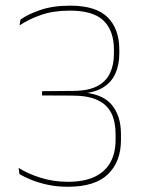

<svg xmlns="http://www.w3.org/2000/svg" viewBox="-20 -668 516 696"><path d="M226 9Q186 9 151.8 1.5Q117.5 -6 91.8 -16.8Q66 -27.5 50.5 -37L47.5 -59.5Q79 -39 126 -24Q173 -9 226 -9Q285.5 -9 323.8 -27.5Q362 -46 380.5 -80Q399 -114 399 -161V-181.5Q399 -227 383.5 -258Q368 -289 333.5 -305.2Q299 -321.5 242 -321.5L132.5 -322V-337.5L246 -338.5Q301 -339 333 -356Q365 -373 379 -403.2Q393 -433.5 393 -473V-488Q393 -556.5 355.5 -593Q318 -629.5 233.5 -629.5Q173.5 -629.5 128.5 -613.8Q83.5 -598 51 -576L54 -596.5Q79 -615.5 125.2 -631.5Q171.5 -647.5 234 -647.5Q328 -647.5 370.2 -605.2Q412.5 -563 412.5 -488V-473.5Q412.5 -433 398 -400.8Q383.5 -368.5 350.8 -349.2Q318 -330 264 -328.5L261 -330.5L263 -334Q346.5 -331.5 382.5 -291Q418.5 -250.5 418.5 -182V-160.5Q418.5 -82.5 371.8 -36.8Q325 9 226 9Z"/></svg>

Font: Anek Devanagari Thin
Style: Regular
Weight: 250
Designer: Kailash Malviya (Devanagari) & Yesha Goshar (Latin)
Foundry: Ek Type
Version: Version 1.003